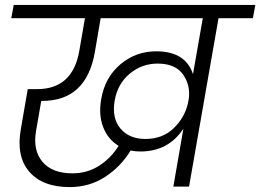

<svg xmlns="http://www.w3.org/2000/svg" viewBox="-20 -760 1060 782"><path d="M686 0 727 -236Q666 -143 552 -143Q529 -143 512 -147Q472 -81 408 -39.5Q344 2 264 2Q153 2 99 -61Q45 -124 65 -235L93 -397H131Q276 -397 303 -553L326 -686H26L36 -740H1020L1010 -686H870L750 0ZM572 -194Q641 -194 686 -236.5Q731 -279 745 -337L749 -358Q756 -415 724.5 -458Q693 -501 622 -501Q558 -501 508.5 -460Q459 -419 447 -350Q435 -278 471 -236Q507 -194 572 -194ZM275 -54Q336 -54 384.5 -85.5Q433 -117 463 -166Q420 -192 400.5 -241.5Q381 -291 392 -355Q407 -445 471 -498.5Q535 -552 619 -551Q736 -550 766 -458L806 -686H390L366 -546Q331 -349 152 -349H148L127 -228Q113 -149 152.5 -101.5Q192 -54 275 -54Z"/></svg>

Font: Poppins Light
Style: Italic
Weight: 300
Italic angle: -10°
Designer: Ninad Kale (Devanagari), Jonny Pinhorn (Latin)
Foundry: Indian Type Foundry
Version: Version 3.200;PS 1.000;hotconv 16.6.54;makeotf.lib2.5.65590